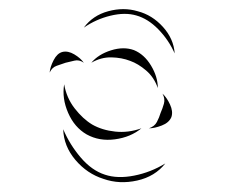

<svg xmlns="http://www.w3.org/2000/svg" viewBox="-20 -884 490 410"><path d="M159 -825Q178 -851 211 -860Q244 -869 274 -860Q305 -852 328 -826.5Q351 -801 353 -770Q340 -799 318 -821.5Q296 -844 271 -851Q247 -858 216 -850.5Q185 -843 159 -825ZM175 -750Q190 -768 217 -776.5Q244 -785 266 -777Q288 -768 302.5 -744Q317 -720 317 -696Q309 -719 292 -733.5Q275 -748 258 -754Q240 -761 218 -761.5Q196 -762 175 -750ZM86 -729Q87 -741 94.5 -755.5Q102 -770 113 -773Q125 -776 138.5 -768Q152 -760 159 -750Q149 -757 139 -754.5Q129 -752 120 -750Q111 -747 101 -743.5Q91 -740 86 -729ZM282 -610Q259 -591 225.5 -586.5Q192 -582 165 -597Q139 -612 125.5 -643Q112 -674 117 -704Q122 -675 139.5 -652.5Q157 -630 177 -618Q198 -606 226 -603Q254 -600 282 -610ZM327 -684Q336 -676 343 -661Q350 -646 346 -634Q341 -622 325.5 -616Q310 -610 298 -610Q310 -614 315 -623.5Q320 -633 323 -643Q327 -652 330 -662.5Q333 -673 327 -684ZM333 -535Q311 -507 273 -498.5Q235 -490 201 -502Q166 -513 141 -542.5Q116 -572 115 -608Q129 -575 152.5 -547.5Q176 -520 204 -511Q231 -502 266.5 -509Q302 -516 333 -535Z"/></svg>

Font: Rubik Puddles
Style: Regular
Weight: 400
Designer: Hubert and Fischer, NaN
Foundry: Hubert and Fischer, NaN
Version: Version 2.200